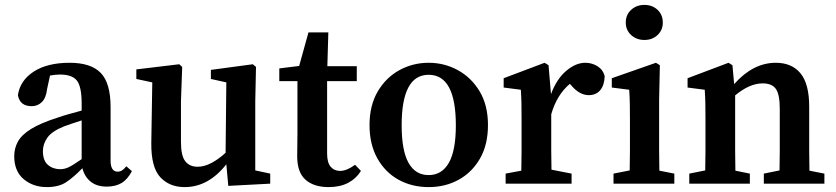

<svg xmlns="http://www.w3.org/2000/svg" viewBox="-20 -749 3408 783"><path d="M415 12Q375 12 350 -8Q325 -28 316 -63Q279 -25 249 -5.5Q219 14 171 14Q115 14 76.5 -18.5Q38 -51 38 -112Q38 -144 53 -171.5Q68 -199 106.5 -223Q145 -247 217 -270Q237 -277 262 -284Q287 -291 313 -298V-326Q313 -396 293.5 -420.5Q274 -445 225 -445Q216 -445 205.5 -444Q195 -443 184 -441L172 -386Q168 -350 151 -333Q134 -316 109 -316Q61 -316 53 -361Q62 -421 117.5 -457Q173 -493 264 -493Q351 -493 391 -451.5Q431 -410 431 -312V-94Q431 -49 460 -49Q479 -49 495 -71L518 -51Q500 -17 475.5 -2.5Q451 12 415 12ZM155 -133Q155 -94 175.5 -76.5Q196 -59 226 -59Q243 -59 260 -67Q277 -75 313 -100V-258Q292 -251 273.5 -245Q255 -239 242 -234Q192 -214 173.5 -188Q155 -162 155 -133Z M911 9 903 -79Q830 14 733 14Q671 14 633.5 -26.5Q596 -67 597 -166L601 -413L536 -427V-466L711 -487L723 -476L718 -336V-170Q718 -114 735.5 -91.5Q753 -69 786 -69Q814 -69 843.5 -85Q873 -101 900 -126L903 -413L840 -427V-464L1011 -487L1024 -476L1021 -336V-54L1082 -41V0Z M1320 14Q1260 14 1226 -16Q1192 -46 1192 -112Q1192 -135 1192.5 -155.5Q1193 -176 1193 -205V-418H1119V-470L1200 -480L1238 -617H1319L1315 -479H1435V-418H1314V-123Q1314 -86 1328.5 -69Q1343 -52 1367 -52Q1394 -52 1428 -77L1452 -52Q1433 -21 1400 -3.5Q1367 14 1320 14Z M1728 14Q1660 14 1605.5 -16Q1551 -46 1519 -103Q1487 -160 1487 -239Q1487 -319 1520.5 -376Q1554 -433 1609 -463Q1664 -493 1728 -493Q1792 -493 1847 -463Q1902 -433 1936 -376.5Q1970 -320 1970 -239Q1970 -159 1937.5 -102.5Q1905 -46 1850.5 -16Q1796 14 1728 14ZM1728 -35Q1782 -35 1810.5 -85Q1839 -135 1839 -238Q1839 -444 1728 -444Q1618 -444 1618 -238Q1618 -135 1646 -85Q1674 -35 1728 -35Z M2042 0V-41L2106 -53Q2107 -91 2107 -134.5Q2107 -178 2107 -210V-263Q2107 -304 2106.5 -328.5Q2106 -353 2104 -383L2034 -392V-430L2201 -493L2217 -483L2227 -365Q2250 -427 2289 -460Q2328 -493 2367 -493Q2394 -493 2416.5 -479Q2439 -465 2446 -439Q2445 -402 2428 -381.5Q2411 -361 2381 -361Q2345 -361 2313 -397L2304 -407Q2251 -363 2228 -283V-210Q2228 -179 2228 -136.5Q2228 -94 2229 -57L2311 -41V0Z M2482 0V-41L2548 -54Q2549 -91 2549 -134.5Q2549 -178 2549 -210V-257Q2549 -298 2548.5 -325.5Q2548 -353 2546 -383L2475 -392V-430L2655 -493L2671 -483L2668 -342V-210Q2668 -178 2668 -134.5Q2668 -91 2669 -53L2730 -41V0ZM2608 -586Q2576 -586 2554 -606Q2532 -626 2532 -657Q2532 -689 2554 -709Q2576 -729 2608 -729Q2640 -729 2661.5 -709Q2683 -689 2683 -657Q2683 -626 2661.5 -606Q2640 -586 2608 -586Z M2791 0V-41L2856 -54Q2857 -91 2857 -134.5Q2857 -178 2857 -210V-263Q2857 -304 2856.5 -328.5Q2856 -353 2854 -383L2784 -392V-430L2951 -493L2967 -483L2974 -406Q3051 -493 3144 -493Q3209 -493 3244.5 -450Q3280 -407 3280 -314V-210Q3280 -176 3280 -133Q3280 -90 3281 -53L3342 -41V0H3095V-41L3159 -54Q3160 -91 3160 -133.5Q3160 -176 3160 -210V-305Q3160 -364 3144 -386.5Q3128 -409 3090 -409Q3037 -409 2978 -360V-210Q2978 -177 2978 -134Q2978 -91 2979 -53L3038 -41V0Z"/></svg>

Font: Source Serif Pro Semibold
Style: Regular
Weight: 600
Designer: Frank Grießhammer
Foundry: Adobe Systems Incorporated
Version: Version 3.000;hotconv 1.0.109;makeotfexe 2.5.65596